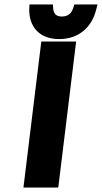

<svg xmlns="http://www.w3.org/2000/svg" viewBox="-20 -840 457 860"><path d="M241 0 321 -654H165L85 0ZM411 -798 417 -820H313L308 -804C300 -781 286 -766 257 -766C229 -766 220 -781 218 -804L217 -820H112L111 -798C110 -726 151 -665 245 -665C340 -665 394 -726 411 -798Z"/></svg>

Font: Falling Sky
Style: ExBdObl
Weight: 400
Designer: Paul D. Hunt
Foundry: Adobe Systems Incorporated
Version: Version 1.02